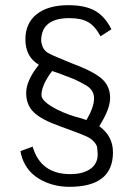

<svg xmlns="http://www.w3.org/2000/svg" viewBox="-20 -706 506 741"><path d="M154 -4Q103 -26 78 -69Q63 -95 59 -123L106 -140Q137 -34 251 -34Q300 -34 328.5 -54Q357 -74 357 -110V-113Q356 -129 355 -137Q354 -145 344.5 -157Q335 -169 317 -178Q294 -189 211 -219Q140 -244 110.5 -272.5Q81 -301 81 -347Q81 -395 130 -456Q78 -487 78 -554Q78 -617 122 -651.5Q166 -686 244 -686Q308 -686 346.5 -664.5Q385 -643 410 -593L368 -566Q347 -605 320.5 -620.5Q294 -636 248 -636Q141 -636 139 -552V-550Q139 -543 141 -537Q146 -514 162.5 -503.5Q179 -493 237 -470Q251 -464 259 -461Q342 -430 373.5 -401.5Q405 -373 405 -328Q405 -285 363 -219Q416 -181 416 -118Q416 15 248 15Q197 15 154 -4ZM201 -283Q243 -262 295 -249Q308 -244 314 -243Q343 -293 343 -326Q343 -344 334 -357Q325 -370 308 -379Q287 -391 267 -400L242 -410Q240 -410 213 -421Q206 -424 181 -432Q140 -377 140 -339Q140 -314 201 -283Z"/></svg>

Font: Pavanam
Style: Regular
Weight: 400
Designer: Tharique Azeez
Foundry: Tharique Azeez
Version: Version 1.86; ttfautohint (v1.3) -l 8 -r 50 -G 200 -x 14 -D 